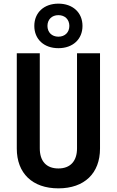

<svg xmlns="http://www.w3.org/2000/svg" viewBox="-20 -1022 640 1052"><path d="M300 -758C379 -758 432 -807 432 -880C432 -953 379 -1002 300 -1002C221 -1002 168 -953 168 -880C168 -807 221 -758 300 -758ZM300 -821C264 -821 240 -845 240 -880C240 -915 264 -939 300 -939C336 -939 360 -915 360 -880C360 -845 336 -821 300 -821ZM300 10C443 10 528 -73 528 -208V-730H402V-209C402 -140 366 -99 300 -99C233 -99 198 -140 198 -209V-730H72V-208C72 -73 157 10 300 10Z"/></svg>

Font: Tekne LDO
Style: Bold
Weight: 700
Monospace: yes
Designer: Alessio Laiso, Mario Rullo, Paolo Rosset
Foundry: Alessio Laiso
Version: Version 1.000;hotconv 1.0.109;makeotfexe 2.5.65596